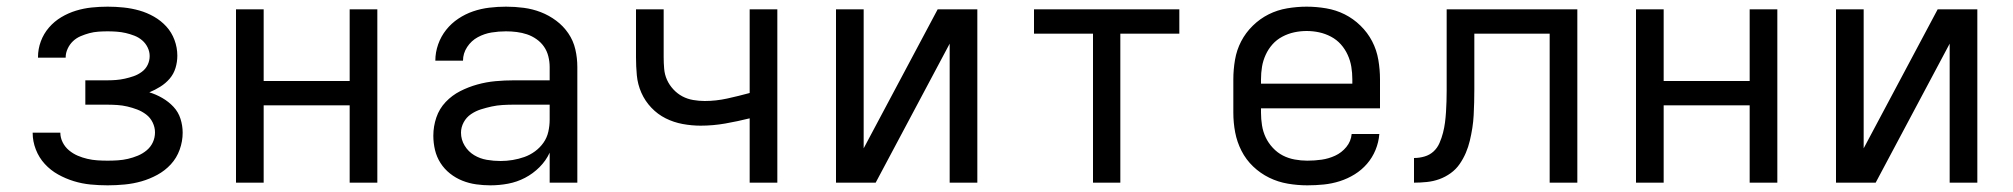

<svg xmlns="http://www.w3.org/2000/svg" viewBox="-20 -548 6040 576"><path d="M303 8Q277 8 251.5 5.5Q226 3 201.5 -4.5Q177 -12 154.5 -24.5Q132 -37 114.5 -56Q97 -75 87.5 -99.5Q78 -124 78 -149V-150H161Q161 -135 168 -121Q175 -107 187 -97Q199 -87 213 -81Q227 -75 242 -71.5Q257 -68 272 -67Q287 -66 303 -66Q318 -66 333.5 -67Q349 -68 364 -71.5Q379 -75 393.5 -81Q408 -87 420 -97Q432 -107 438.5 -121Q445 -135 445 -151Q445 -166 438 -180.5Q431 -195 418.5 -204.5Q406 -214 391.5 -219.5Q377 -225 362 -228.5Q347 -232 331.5 -233Q316 -234 300 -234H236V-307H300Q314 -307 327.5 -308Q341 -309 354.5 -312Q368 -315 381 -319.5Q394 -324 405.5 -332.5Q417 -341 423 -353.5Q429 -366 429 -380Q429 -393 423 -405.5Q417 -418 406.5 -427Q396 -436 383 -441Q370 -446 357 -449Q344 -452 330 -453Q316 -454 303 -454Q289 -454 275 -453Q261 -452 248 -448.5Q235 -445 222 -439.5Q209 -434 199 -424.5Q189 -415 183 -402Q177 -389 177 -376V-375H94V-377Q94 -401 102.5 -424Q111 -447 127 -465.5Q143 -484 164 -496.5Q185 -509 208 -516Q231 -523 255 -525.5Q279 -528 303 -528Q327 -528 351 -525.5Q375 -523 398 -516.5Q421 -510 442 -498Q463 -486 479 -468.5Q495 -451 503.5 -428Q512 -405 512 -381Q512 -362 506.5 -344Q501 -326 489 -312Q477 -298 461 -288Q445 -278 428 -271Q448 -265 467 -254Q486 -243 500.5 -227.5Q515 -212 521.5 -191.5Q528 -171 528 -150Q528 -124 519 -99Q510 -74 492.5 -55Q475 -36 452 -23.5Q429 -11 404.5 -4Q380 3 354 5.5Q328 8 303 8Z M688 0V-520H771V-305H1029V-520H1112V0H1029V-232H771V0Z M1451 8Q1430 8 1408.5 5Q1387 2 1367 -6Q1347 -14 1330 -27.5Q1313 -41 1301.5 -59Q1290 -77 1285 -98Q1280 -119 1280 -141Q1280 -169 1289 -195.5Q1298 -222 1317 -242Q1336 -262 1360.5 -274.5Q1385 -287 1412 -294.5Q1439 -302 1466.5 -304.5Q1494 -307 1521 -307H1629V-347Q1629 -363 1625 -379Q1621 -395 1612 -408Q1603 -421 1589.5 -430.5Q1576 -440 1561 -445Q1546 -450 1530 -452Q1514 -454 1498 -454Q1476 -454 1454.5 -450.5Q1433 -447 1413.5 -436.5Q1394 -426 1381.5 -407Q1369 -388 1369 -366H1286Q1286 -391 1294.5 -415Q1303 -439 1318.5 -458.5Q1334 -478 1355 -492Q1376 -506 1399.5 -514Q1423 -522 1448 -525Q1473 -528 1498 -528Q1525 -528 1551.5 -524.5Q1578 -521 1602.5 -511.5Q1627 -502 1648.5 -486Q1670 -470 1685 -448Q1700 -426 1706 -400Q1712 -374 1712 -347V0H1629V-90Q1618 -66 1598.5 -46.5Q1579 -27 1555 -14.5Q1531 -2 1504.5 3Q1478 8 1451 8ZM1482 -65Q1500 -65 1518 -68Q1536 -71 1553 -77Q1570 -83 1585 -94Q1600 -105 1610.5 -120Q1621 -135 1625 -153Q1629 -171 1629 -189V-234H1521Q1505 -234 1488 -233Q1471 -232 1455 -228.5Q1439 -225 1423 -220Q1407 -215 1393 -205.5Q1379 -196 1371 -181Q1363 -166 1363 -150Q1363 -129 1374 -111Q1385 -93 1402.5 -82.5Q1420 -72 1440.5 -68.5Q1461 -65 1482 -65Z M2229 0V-193Q2193 -184 2156 -177.5Q2119 -171 2082 -171Q2055 -171 2028 -176Q2001 -181 1977 -193Q1953 -205 1934 -225Q1915 -245 1904 -270Q1893 -295 1890.5 -322Q1888 -349 1888 -376V-520H1971V-376Q1971 -359 1972.5 -341.5Q1974 -324 1981 -308.5Q1988 -293 2000 -280Q2012 -267 2027 -259Q2042 -251 2059.5 -248Q2077 -245 2094 -245Q2128 -245 2162 -252.5Q2196 -260 2229 -269V-520H2312V0Z M2488 0V-520H2571V-103L2793 -520H2912V0H2829V-417L2607 0Z M3259 0V-447H3082V-520H3518V-447H3341V0Z M3902 8Q3873 8 3843.5 3Q3814 -2 3787.5 -15Q3761 -28 3739.5 -48.5Q3718 -69 3704.5 -95.5Q3691 -122 3685.5 -151Q3680 -180 3680 -210V-310Q3680 -339 3685 -368.5Q3690 -398 3703.5 -424Q3717 -450 3738.5 -471Q3760 -492 3786 -505Q3812 -518 3841.5 -523Q3871 -528 3900 -528Q3929 -528 3958.5 -523Q3988 -518 4014 -505Q4040 -492 4061.5 -471Q4083 -450 4096.5 -424Q4110 -398 4115 -368.5Q4120 -339 4120 -310V-223H3763V-210Q3763 -191 3766 -172Q3769 -153 3777 -136Q3785 -119 3798.5 -104.5Q3812 -90 3828.5 -81.5Q3845 -73 3864 -69.5Q3883 -66 3902 -66Q3924 -66 3945 -69Q3966 -72 3985.5 -81Q4005 -90 4019 -107Q4033 -124 4035 -146H4118Q4116 -121 4106.5 -98Q4097 -75 4081 -56.5Q4065 -38 4044 -25Q4023 -12 3999.5 -4.5Q3976 3 3951.5 5.5Q3927 8 3902 8ZM3763 -297H4037V-310Q4037 -329 4034 -347.5Q4031 -366 4023 -383.5Q4015 -401 4002.5 -415Q3990 -429 3973 -438Q3956 -447 3937.5 -451Q3919 -455 3900 -455Q3881 -455 3862.5 -451Q3844 -447 3827 -438Q3810 -429 3797.5 -415Q3785 -401 3777 -383.5Q3769 -366 3766 -347.5Q3763 -329 3763 -310Z M4222 0V-74Q4238 -74 4253.5 -78.5Q4269 -83 4280.5 -93.5Q4292 -104 4298.5 -119Q4305 -134 4309 -149.5Q4313 -165 4315 -180.5Q4317 -196 4318 -212Q4319 -228 4319.5 -244Q4320 -260 4320 -276V-520H4712V0H4629V-447H4403V-280Q4403 -260 4402.5 -241Q4402 -222 4401 -202.5Q4400 -183 4397 -164Q4394 -145 4389.5 -126Q4385 -107 4377.5 -89.5Q4370 -72 4359 -56Q4348 -40 4332 -28.5Q4316 -17 4298 -10.5Q4280 -4 4260.5 -2Q4241 0 4222 0Z M4888 0V-520H4971V-305H5229V-520H5312V0H5229V-232H4971V0Z M5488 0V-520H5571V-103L5793 -520H5912V0H5829V-417L5607 0Z"/></svg>

Font: Iosevka Aile
Style: Regular
Weight: 400
Designer: Belleve Invis
Foundry: Belleve Invis
Version: Version 28.0.1; ttfautohint (v1.8.4)